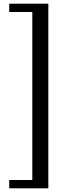

<svg xmlns="http://www.w3.org/2000/svg" viewBox="-20 -820 334 1040"><path d="M241.8 200H30V155H155V-755H30V-800H241.8Z"/></svg>

Font: Big Shoulders Stencil Text SC Thin
Style: Regular
Weight: 100
Designer: Patric King
Foundry: XO Type Co
Version: Version 2.001